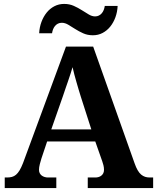

<svg xmlns="http://www.w3.org/2000/svg" viewBox="-20 -949 793 969"><path d="M217.8 -234.9 189 -148.9Q185.1 -136.7 180.9 -120.4Q176.8 -104 176.8 -91.8Q176.8 -82 180.7 -74.7Q184.6 -67.4 190.9 -62.7Q197.3 -58.1 205.3 -55.7Q213.4 -53.2 222.2 -53.2H264.2V0H3.9V-53.2H16.1Q29.3 -53.2 40.3 -56.2Q51.3 -59.1 60.8 -67.1Q70.3 -75.2 78.9 -89.4Q87.4 -103.5 96.2 -126L313 -713.9H450.2L659.2 -125Q666.5 -104 674.6 -90.1Q682.6 -76.2 692.1 -68.1Q701.7 -60.1 712.4 -56.6Q723.1 -53.2 734.9 -53.2H752.9V0H422.9V-53.2H461.9Q469.2 -53.2 477.1 -55.4Q484.9 -57.6 491 -62.3Q497.1 -66.9 501 -74.2Q504.9 -81.5 504.9 -91.8Q504.9 -104 502 -115.2Q499 -126.5 496.1 -134.8L460.9 -234.9ZM388.2 -460Q382.8 -477.1 377.2 -495.8Q371.6 -514.6 366 -534.2Q360.4 -553.7 355.2 -573Q350.1 -592.3 346.2 -609.9Q341.8 -594.7 335.9 -576.7Q330.1 -558.6 323.5 -539.6Q316.9 -520.5 310.3 -501.5Q303.7 -482.4 297.9 -464.8L238.8 -295.9H440.9ZM460 -866.2Q470.7 -866.2 479.2 -870.6Q487.8 -875 493.9 -882.3Q500 -889.6 503.7 -899.2Q507.3 -908.7 508.8 -918.9H573.7Q572.3 -888.7 562.5 -861.8Q552.7 -835 536.4 -814.7Q520 -794.4 497.8 -782.7Q475.6 -771 448.7 -771Q421.9 -771 400.1 -780.8Q378.4 -790.5 359.6 -802.5Q340.8 -814.5 324.5 -824.2Q308.1 -834 292 -834Q280.8 -834 272.2 -829.6Q263.7 -825.2 257.6 -817.9Q251.5 -810.5 247.8 -801Q244.1 -791.5 242.7 -781.2H177.7Q179.2 -811.5 189.2 -838.4Q199.2 -865.2 215.6 -885.5Q231.9 -905.8 254.4 -917.5Q276.9 -929.2 303.7 -929.2Q330.6 -929.2 352.3 -919.4Q374 -909.7 392.8 -897.7Q411.6 -885.7 428 -876Q444.3 -866.2 460 -866.2Z"/></svg>

Font: Droids
Style: b
Weight: 700
Foundry: Ascender Corporation
Version: Version 1.00 build 113